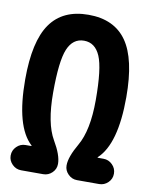

<svg xmlns="http://www.w3.org/2000/svg" viewBox="-84 -801 667 862"><g transform="rotate(10 250.0 -370.0)"><path d="M427.7 -115.2Q451.2 -115.2 468.3 -98.1Q485.4 -81.1 485.4 -57.6V-56.6Q485.4 -33.2 468.3 -16.6Q451.2 0 427.7 0H327.1Q303.7 0 286.6 -17.1Q269.5 -34.2 269.5 -56.6V-57.6Q269.5 -95.7 305.7 -158.2Q347.7 -230.5 347.7 -368.2Q347.7 -512.7 324.2 -567.4Q300.8 -622.1 250 -622.1Q199.2 -622.1 176.3 -567.4Q153.3 -512.7 153.3 -368.2Q153.3 -228.5 194.3 -158.2Q230.5 -96.7 230.5 -57.6V-56.6Q230.5 -33.2 213.4 -16.6Q196.3 0 172.9 0H72.3Q48.8 0 31.7 -17.1Q14.6 -34.2 14.6 -56.6V-57.6Q14.6 -81.1 31.7 -98.1Q48.8 -115.2 72.3 -115.2H98.6Q99.6 -115.2 99.6 -116.2Q99.6 -117.2 98.6 -118.2Q19.5 -191.4 19.5 -405.3Q19.5 -579.1 76.2 -659.7Q132.8 -740.2 250 -740.2Q367.2 -740.2 423.8 -659.7Q480.5 -579.1 480.5 -405.3Q480.5 -191.4 401.4 -118.2Q400.4 -117.2 400.4 -116.2Q400.4 -115.2 401.4 -115.2Z"/></g></svg>

Font: Rounded Mgen+ 2m bold
Style: Bold
Weight: 700
Designer: [Source Han Sans]
Ryoko NISHIZUKA  (kana & ideographs); Paul D. Hunt (Latin, Greek & Cyrillic); Wenlong ZHANG  (bopomofo
Version: Version 1.059.20150602